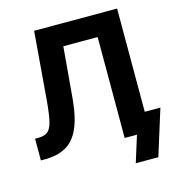

<svg xmlns="http://www.w3.org/2000/svg" viewBox="-126 -836 1014 1100"><g transform="rotate(-15 381.0 -286.0)"><path d="M22 0V-128.9H41.5Q76.7 -128.9 96.4 -143.8Q116.2 -158.7 126.5 -200.2Q136.7 -241.7 143.6 -321.8L176.8 -727.5H668.9V0H519V-598.6H315.4L289.1 -293.5Q278.8 -182.6 249 -118.4Q219.2 -54.2 168.5 -27.1Q117.7 0 44.9 0ZM543 156.2 591.8 0H552.2V-115.2H761.7L676.8 156.2Z"/></g></svg>

Font: Inter Display
Style: Bold
Weight: 700
Designer: Rasmus Andersson
Foundry: rsms
Version: Version 4.001;git-9221beed3